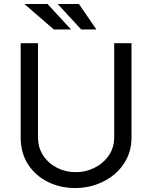

<svg xmlns="http://www.w3.org/2000/svg" viewBox="-20 -947 774 977"><path d="M561.1 -727.3H649.1V-248.6Q649.1 -188.2 625.5 -140.4Q601.9 -92.7 561.3 -59.1Q520.6 -25.6 469.5 -7.8Q418.3 9.9 363.6 9.9Q286.9 9.9 223.7 -21.3Q160.5 -52.6 122.9 -110.4Q85.2 -168.3 85.2 -248.6V-727.3H173.3V-248.6Q173.3 -196 199.6 -156.1Q225.9 -116.1 269.5 -93.6Q313.2 -71 365.1 -71Q416.9 -71 461.6 -93.6Q506.4 -116.1 533.7 -156.1Q561.1 -196 561.1 -248.6ZM341.3 -797.2H253.6L104 -926.8H221.6ZM470.5 -797.2H393.1L273.4 -926.8H381.4Z"/></svg>

Font: Inter UI
Style: Regular
Weight: 400
Designer: Rasmus Andersson
Foundry: rsms
Version: Version 2.2